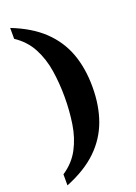

<svg xmlns="http://www.w3.org/2000/svg" viewBox="-169 -839 739 1044"><g transform="rotate(-20 200.0 -316.5)"><path d="M32 75Q94 34 126.5 -27.5Q159 -89 170.5 -164Q182 -239 182 -318Q182 -397 170.5 -471Q159 -545 126.5 -606.5Q94 -668 32 -709V-772Q144 -728 212 -663Q280 -598 311.5 -512Q343 -426 343 -318Q343 -210 311.5 -123.5Q280 -37 212 28.5Q144 94 32 139Z"/></g></svg>

Font: Noto Serif Vithkuqi
Style: Regular
Weight: 400
Version: Version 1.005